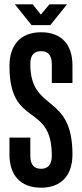

<svg xmlns="http://www.w3.org/2000/svg" viewBox="-20 -862 382 893"><path d="M214 -745 292 -842H210L170 -794L132 -842H49L127 -745ZM317 -476V-558C317 -656 265 -712 171 -712C76 -712 24 -653 24 -555C24 -264 221 -389 221 -138C221 -94 201 -77 171 -77C140 -77 121 -94 121 -138V-222H24V-144C24 -46 76 11 171 11C265 11 317 -46 317 -144C317 -432 121 -338 121 -564C121 -608 140 -624 171 -624C201 -624 221 -608 221 -564V-476Z"/></svg>

Font: Modon Arabic
Style: Bold
Weight: 700
Designer: Ahmedzaza
Foundry: Ahmedzaza
Version: Version 2.010